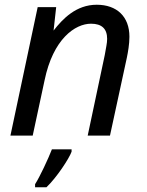

<svg xmlns="http://www.w3.org/2000/svg" viewBox="-20 -569 619 810"><path d="M118 3 168 -230C204 -405 297 -469 364 -469C409 -469 432 -448 432 -405C432 -386 427 -368 422 -337L350 3H444L515 -325C520 -349 526 -383 526 -414C526 -499 473 -549 388 -549C301 -549 244 -489 206 -440L217 -539H139L24 3ZM128 221H176C219 180 271 101 282 71V61H199C183 102 148 177 128 208Z"/></svg>

Font: BC Sans
Style: Italic
Weight: 400
Italic angle: -12°
Designer: Monotype Design Team
Designer: Province of B.C.
Foundry: Monotype Imaging Inc.
Version: Version 2.000;GOOG;noto-source:20170915:90ef993387c0